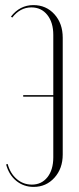

<svg xmlns="http://www.w3.org/2000/svg" viewBox="-20 -726 308 753"><path d="M226 -120Q226 -65 193.5 -29Q161 7 112 7Q73 7 44 -16.5Q15 -40 4 -81L10 -83Q20 -46 45.5 -24Q71 -2 105 -2Q143 -2 166 -31Q189 -60 189 -109V-347H71V-353H189V-589Q189 -638 165.5 -667.5Q142 -697 103 -697Q59 -697 28 -657L23 -661Q58 -706 111 -706Q161 -706 193.5 -670Q226 -634 226 -578Z"/></svg>

Font: Moniqa ExtLt Narrow Display
Style: Regular
Weight: 200
Width: 4
Designer: Rajesh Rajput
Foundry: Rajesh Rajput
Version: Version 1.000